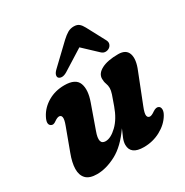

<svg xmlns="http://www.w3.org/2000/svg" viewBox="-169 -862 977 1013"><g transform="rotate(-30 320.0 -355.5)"><path d="M593.5 -130.5Q603 -125 603.5 -110.8Q604 -96.5 593 -78Q568.5 -37 521.8 -11.8Q475 13.5 420 13.5Q340 13.5 340 -46Q340 -63.5 348.5 -84.8Q357 -106 368.5 -131Q313 -51 251.8 -18.8Q190.5 13.5 135 13.5Q89 13.5 68.2 -8.2Q47.5 -30 48.2 -67.8Q49 -105.5 67.5 -154.5L118 -291Q130 -323 127.5 -337Q125 -351 112 -351Q100.5 -351 83 -338.5Q64.5 -324.5 51.5 -333.5Q31.5 -346.5 52.5 -386Q74.5 -428 118.5 -453.8Q162.5 -479.5 218.5 -479.5Q286.5 -479.5 302 -438Q317.5 -396.5 293.5 -330L243 -187.5Q216 -114.5 260.5 -114.5Q292.5 -114.5 330.2 -150.8Q368 -187 391 -252Q405.5 -291 412.2 -312Q419 -333 419 -347Q419 -362.5 413.5 -376.8Q408 -391 408 -409Q408 -441 444.8 -460.2Q481.5 -479.5 546.5 -479.5Q594.5 -479.5 606 -444Q617.5 -408.5 593 -350L524.5 -176Q509.5 -139 512.2 -124.8Q515 -110.5 528.5 -110.5Q539.5 -110.5 559 -124.5Q580 -138.5 593.5 -130.5ZM261.5 -534Q244 -523.5 230.8 -523.5Q217.5 -523.5 210.5 -531Q205 -537.5 208 -549Q211 -560.5 226 -574.5L343 -686Q362.5 -704 379.2 -713.8Q396 -723.5 416.5 -723.5Q437 -723.5 448.5 -713.8Q460 -704 469.5 -686L529 -574.5Q536.5 -560.5 532.8 -549Q529 -537.5 520 -531Q509.5 -523.5 496 -523.5Q482.5 -523.5 471.5 -534L387.5 -613Z"/></g></svg>

Font: Fraunces 9pt S050
Style: Bold Italic
Weight: 700
Italic angle: -16°
Version: Version 1.000; ttfautohint (v1.8.3)